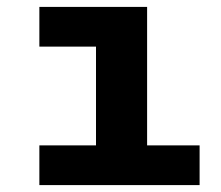

<svg xmlns="http://www.w3.org/2000/svg" viewBox="-20 -536 640 556"><path d="M94 0H558V-115H406V-516H94V-401H258V-115H94Z"/></svg>

Font: IBM Plex Mono
Style: Bold
Weight: 700
Monospace: yes
Designer: Mike Abbink, Paul van der Laan, Pieter van Rosmalen
Foundry: Bold Monday
Version: Version 2.004